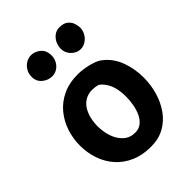

<svg xmlns="http://www.w3.org/2000/svg" viewBox="-229 -916 1035 1035"><g transform="rotate(-45 288.5 -398.5)"><path d="M303 -551Q326 -551 355 -546Q384 -541 409.5 -532Q435 -523 450 -510Q497 -473 519 -413.5Q541 -354 541 -287Q541 -232 526 -180Q511 -128 481.5 -86Q452 -44 408 -19.5Q364 5 305 5Q240 5 190 -17Q140 -39 106 -77.5Q72 -116 55 -166Q38 -216 38 -271Q38 -324 54.5 -374Q71 -424 104 -464Q137 -504 186.5 -527.5Q236 -551 303 -551ZM179 -277Q179 -235 192 -196.5Q205 -158 232 -133.5Q259 -109 299 -109Q327 -109 346.5 -124.5Q366 -140 378 -165.5Q390 -191 395.5 -221.5Q401 -252 401 -280Q401 -339 384.5 -375.5Q368 -412 341 -431Q329 -434 319 -435.5Q309 -437 298 -437Q267 -437 244 -423.5Q221 -410 207 -387.5Q193 -365 186 -336.5Q179 -308 179 -277ZM198 -640Q166 -640 141 -661Q116 -682 116 -716Q116 -742 128 -761.5Q140 -781 158.5 -791.5Q177 -802 196 -802Q225 -802 249.5 -781.5Q274 -761 274 -722Q274 -700 263.5 -681Q253 -662 235.5 -651Q218 -640 198 -640ZM409 -635Q380 -635 357 -658Q334 -681 334 -713Q334 -733 343 -753Q352 -773 369.5 -786.5Q387 -800 410 -800Q444 -800 461 -785Q478 -770 483.5 -751.5Q489 -733 489 -720Q489 -698 478 -678.5Q467 -659 448.5 -647Q430 -635 409 -635Z"/></g></svg>

Font: Playpen Sans SemiBold
Style: Regular
Weight: 600
Designer: Laura Meseguer, Veronika Burian, José Scaglione
Foundry: TypeTogether
Version: Version 1.001